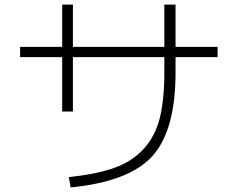

<svg xmlns="http://www.w3.org/2000/svg" viewBox="-20 -793 1040 840"><path d="M68 -588H252V-773H299V-588H699V-773H748V-588H932V-543H748V-477Q748 -222 646.5 -110Q545 2 289 27L281 -18Q403 -31 481 -59Q559 -87 609 -142Q659 -197 679 -276.5Q699 -356 699 -477V-543H299V-305H252V-543H68Z"/></svg>

Font: M PLUS 1p Light
Style: Regular
Weight: 300
Version: Version 1.061